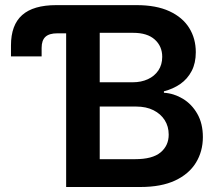

<svg xmlns="http://www.w3.org/2000/svg" viewBox="-20 -748 872 768"><path d="M23.9 -522.5V-566.4Q23.9 -647.9 68.6 -687.7Q113.3 -727.5 205.1 -727.5H244.6V-614.7H209Q176.8 -614.7 161.6 -600.6Q146.5 -586.4 146.5 -556.6V-522.5ZM244.6 0V-727.5H526.4Q605 -727.5 657.7 -703.1Q710.4 -678.7 736.8 -636.2Q763.2 -593.8 763.2 -539.1Q763.2 -495.6 746.6 -463.9Q730 -432.1 701.2 -412.1Q672.4 -392.1 635.7 -382.8V-377Q675.8 -374.5 711.4 -353Q747.1 -331.5 769.3 -292.7Q791.5 -253.9 791.5 -199.7Q791.5 -142.6 763.7 -97.2Q735.8 -51.8 680.4 -25.9Q625 0 541.5 0ZM378.9 -111.3H520.5Q589.8 -111.3 622.3 -138.4Q654.8 -165.5 654.8 -209.5Q654.8 -242.2 638.9 -267.3Q623 -292.5 594 -307.1Q564.9 -321.8 524.4 -321.8H378.9ZM378.9 -418.9H510.7Q544.9 -418.9 571.5 -431.2Q598.1 -443.4 613.5 -466.3Q628.9 -489.3 628.9 -520.5Q628.9 -563 599.1 -589.8Q569.3 -616.7 512.7 -616.7H378.9Z"/></svg>

Font: V-Inter
Style: SemiBold-600
Weight: 600
Designer: Rasmus Andersson
Foundry: rsms
Version: Version 4.000;git-4146feb